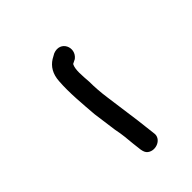

<svg xmlns="http://www.w3.org/2000/svg" viewBox="1 -448 330 330"><g transform="rotate(45 166.0 -282.5)"><path d="M63 -284 68 -275C75 -264 86 -257 103 -256C129 -254 160 -257 186 -259L230 -265C244 -268 257 -269 268 -270L285 -272C290 -273 294 -274 297 -278C306 -290 297 -311 281 -308L264 -306C253 -305 240 -303 225 -301L181 -295C167 -293 153 -292 140 -292C125 -291 108 -289 99 -294L95 -302C82 -319 54 -307 63 -284Z"/></g></svg>

Font: Stray Cat
Style: SuExt
Weight: 400
Version: Version 1.0